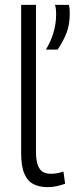

<svg xmlns="http://www.w3.org/2000/svg" viewBox="-20 -760 330 790"><path d="M128 -740V-136Q128 -98 136.5 -78Q145 -58 158.5 -51.5Q172 -45 189 -45Q201 -45 214 -47Q227 -49 241 -54L248 -4Q232 2 213.5 6Q195 10 175 10Q143 10 118.5 -2Q94 -14 80.5 -44.5Q67 -75 67 -131V-740ZM169 -556Q190 -591 200.5 -627.5Q211 -664 211 -702Q211 -712 210 -722Q209 -732 206 -740H263Q266 -731 266.5 -722Q267 -713 267 -704Q267 -659 253.5 -624Q240 -589 217 -556Z"/></svg>

Font: Georama ExtraCondensed Thin Light
Style: Regular
Weight: 300
Version: Version 1.001